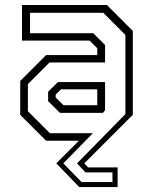

<svg xmlns="http://www.w3.org/2000/svg" viewBox="-20 -560 610 764"><path d="M295.5 184.5 204 90 294 0H163.5L60.5 -103V-238L163.5 -341H367V-368L336.5 -398.5H67.5V-540H405.5L508.5 -437V-103L315.5 90L330.5 106H448V184.5ZM304.5 164.5H427.5V126H320L286.5 90L479 -106V-421L391 -509H99.5V-428H351L398 -381V-311.5H177L91 -225.5V-117.5L178.5 -30H349.5L232 90ZM232.5 -141.5H367V-204.5H222.5L201.5 -183.5V-172ZM218.5 -111 171.5 -157.5V-195L210.5 -233.5H398V-121L389.5 -111Z"/></svg>

Font: Tourney Light
Style: Regular
Weight: 300
Version: Version 1.015